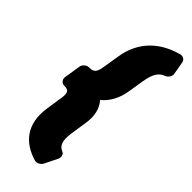

<svg xmlns="http://www.w3.org/2000/svg" viewBox="-326 -857 1110 1110"><g transform="rotate(45 229.5 -301.5)"><path d="M282 -52 297 -151C307 -213 295 -264 262 -302C306 -338 334 -391 344 -454L360 -553C371 -623 394 -654 429 -666C446 -672 462 -693 458 -713L444 -792C441 -809 423 -822 402 -816C280 -783 181 -702 158 -553L142 -454C134 -402 122 -390 83 -390C67 -390 45 -376 41 -353L25 -251C23 -235 33 -214 56 -214C93 -214 103 -200 95 -151L80 -52C57 98 131 179 243 212C259 217 282 207 292 188L331 109C340 92 335 69 316 62C285 50 271 18 282 -52Z"/></g></svg>

Font: Asimov Print
Style: EIt
Weight: 500
Designer: Google
Version: Version 2.000980; 2014